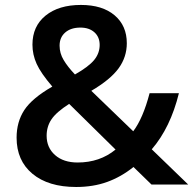

<svg xmlns="http://www.w3.org/2000/svg" viewBox="-20 -744 780 774"><path d="M220.2 -560.1Q220.2 -529.3 236.6 -502Q252.9 -474.6 282.2 -443.8Q337.4 -475.1 359.6 -502.2Q381.8 -529.3 381.8 -563Q381.8 -594.7 360.6 -613.8Q339.4 -632.8 304.2 -632.8Q265.6 -632.8 242.9 -613Q220.2 -593.3 220.2 -560.1ZM293 -88.9Q382.3 -88.9 445.8 -141.1L258.8 -325.2Q207 -292 187.5 -262.9Q168 -233.9 168 -196.8Q168 -148.9 201.9 -118.9Q235.8 -88.9 293 -88.9ZM46.9 -189Q46.9 -252.9 78.1 -300.5Q109.4 -348.1 190.9 -395Q144.5 -449.2 127.7 -486.6Q110.8 -523.9 110.8 -564Q110.8 -638.2 163.8 -681.2Q216.8 -724.1 306.2 -724.1Q392.6 -724.1 441.9 -682.4Q491.2 -640.6 491.2 -569.8Q491.2 -514.2 458.3 -468.8Q425.3 -423.3 348.1 -377.9L517.1 -214.8Q556.6 -267.1 583 -368.2H701.2Q667 -229.5 591.8 -142.1L738.8 0H590.8L518.1 -70.8Q468.3 -30.8 411.9 -10.5Q355.5 9.8 287.1 9.8Q174.8 9.8 110.8 -43.5Q46.9 -96.7 46.9 -189Z"/></svg>

Font: Open Sans Semibold
Style: Regular
Weight: 600
Foundry: Ascender Corporation
Version: Version 1.10